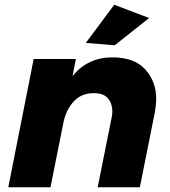

<svg xmlns="http://www.w3.org/2000/svg" viewBox="-20 -790 717 810"><path d="M464 -599 342 -609 462 -770 609 -714ZM570 0H392L451 -294Q454 -307 454 -320Q454 -352 436 -374.5Q418 -397 375 -397Q324 -397 291.8 -362.8Q259.5 -328.5 248 -275L193 0H15L122 -541H300L286 -469Q350 -548 454 -548Q547 -548 593 -497Q639 -446 639 -373Q639 -352 634 -320Z"/></svg>

Font: Argentum Sans
Style: Bold Italic
Weight: 700
Italic angle: -11°
Designer: Julieta Ulanovsky (font), Cristiano Sobral (main changes and remaster)
Foundry: Julieta Ulanovsky (font), Cristiano Sobral (main changes and remaster)
Version: Version 2.007;June 15, 2022;FontCreator 14.0.0.2814 64-bit; 